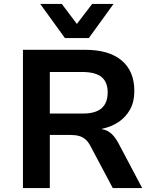

<svg xmlns="http://www.w3.org/2000/svg" viewBox="-20 -959 784 979"><path d="M97 0V-705H415Q536 -705 600.5 -650.5Q665 -596 665 -495Q665 -440 643 -400.5Q621 -361 584 -336.5Q547 -312 499 -302L500 -300L511 -298Q532 -292 550 -275.5Q568 -259 586 -225L705 0H555L442 -213Q430 -236 415.5 -248.5Q401 -261 382 -266Q363 -271 337 -271H234V0ZM234 -380H402Q467 -380 498 -407Q529 -434 529 -488Q529 -541 497.5 -566.5Q466 -592 398 -592H234ZM311 -765 185 -939H295L372 -837L450 -939H559L433 -765Z"/></svg>

Font: Nunito Sans 7pt
Style: Bold
Weight: 700
Designer: Vernon Adams
Foundry: Vernon Adams
Version: Version 3.101;gftools[0.9.27]